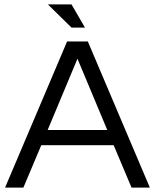

<svg xmlns="http://www.w3.org/2000/svg" viewBox="-20 -850 702 870"><path d="M3 0 284 -662H378L659 0H576L495 -192H167L86 0ZM196 -261H466L331 -584ZM304 -725 197 -830H304L365 -725Z"/></svg>

Font: Questrial
Style: Regular
Weight: 400
Designer: Joe Prince, Laura Meseguer
Foundry: Joe Prince, Laura Meseguer
Version: Version 2.000; ttfautohint (v1.8.3)